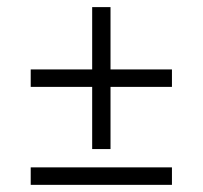

<svg xmlns="http://www.w3.org/2000/svg" viewBox="-20 -536 567 537"><path d="M460.9 -67.9V-19H65.9V-67.9ZM289.1 -341.8H460.9V-293H289.1V-119.1H237.8V-293H65.9V-341.8H237.8V-516.1H289.1Z"/></svg>

Font: Linux Biolinum
Style: Regular
Weight: 400
Designer: Philipp H. Poll
Foundry: Philipp H. Poll
Version: Version 0.6.4